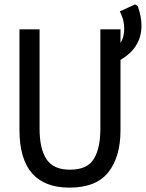

<svg xmlns="http://www.w3.org/2000/svg" viewBox="-20 -848 667 878"><path d="M531 -574V-252Q531 -131 475.5 -60.5Q420 10 298 10Q69 10 69 -254V-714H161V-259Q161 -168 192.5 -120Q224 -72 300 -72Q379 -72 409 -121Q439 -170 439 -260V-714H531V-652Q548 -677 548 -717Q548 -736 544 -753.5Q540 -771 528 -796L598 -828L610 -820Q627 -772 627 -731Q627 -682 604 -643Q581 -604 531 -574Z"/></svg>

Font: Noto Sans Mono UI
Style: Regular
Weight: 400
Monospace: yes
Designer: Monotype Design team
Foundry: Monotype Imaging Inc.
Version: Version 1.000